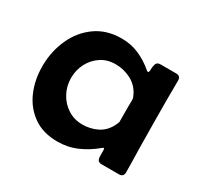

<svg xmlns="http://www.w3.org/2000/svg" viewBox="-106 -590 766 733"><g transform="rotate(30 277.0 -223.0)"><path d="M221.2 9.3Q157.7 9.3 114.7 -21Q71.8 -51.3 50 -101.3Q28.3 -151.4 28.3 -210V-217.8Q29.3 -279.3 54 -333.5Q78.6 -387.7 125.5 -421.1Q172.4 -454.6 238.8 -454.6Q279.8 -454.6 315.2 -439.2Q350.6 -423.8 381.3 -397.5Q384.8 -394 387.2 -394Q393.1 -394 392.8 -406.2Q392.6 -418.5 396.2 -430.7Q399.9 -442.9 415.5 -442.9H484.4Q504.4 -442.9 504.4 -422.9Q504.4 -401.9 504.2 -380.9Q503.9 -359.9 503.9 -338.9Q503.9 -285.2 504.6 -231Q505.4 -176.8 505.9 -123Q506.3 -97.7 507.1 -72Q507.8 -46.4 507.8 -20.5Q507.8 0 487.8 0H411.1Q397.9 0 394 -8.5Q390.1 -17.1 390.6 -28.8Q391.1 -40.5 390.6 -49.8Q390.6 -51.3 390.1 -54.7Q389.6 -58.1 387.2 -58.1Q385.3 -58.1 383.5 -56.6Q381.8 -55.2 380.4 -54.2Q346.2 -25.4 306.6 -8.1Q267.1 9.3 221.2 9.3ZM271 -94.7Q305.7 -94.7 335.2 -109.1Q364.7 -123.5 381.3 -154.8Q382.3 -156.7 386 -164.8Q389.6 -172.9 389.6 -174.8Q389.6 -191.9 389.4 -209Q389.2 -226.1 389.2 -242.7Q389.2 -250.5 389.6 -260Q390.1 -269.5 389.2 -276.9Q388.7 -280.3 385.5 -287.1Q382.3 -293.9 380.9 -296.9Q363.8 -327.6 332.5 -342.8Q301.3 -357.9 267.1 -357.9Q231 -357.9 203.6 -339.8Q176.3 -321.8 160.9 -292.2Q145.5 -262.7 145.5 -227.5Q145.5 -192.4 161.6 -162.1Q177.7 -131.8 206.3 -113.3Q234.9 -94.7 271 -94.7Z"/></g></svg>

Font: Belanosima
Style: Regular
Weight: 400
Designer: The DocRepair Project, Santiago Orozco
Foundry: Google
Version: Version 2.000